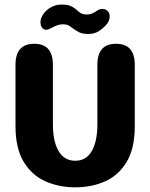

<svg xmlns="http://www.w3.org/2000/svg" viewBox="-20 -811 659 842"><path d="M310 10.5Q238 10.5 178.8 -16Q119.5 -42.5 83.8 -101.5Q48 -160.5 48 -257V-527Q48 -619 130 -619Q212 -619 212 -527V-266Q212 -191 237 -148.5Q262 -106 310 -106Q358 -106 382.5 -148.5Q407 -191 407 -266V-527Q407 -619 489 -619Q571 -619 571 -527V-257Q571 -160.5 535.8 -101.5Q500.5 -42.5 441.5 -16Q382.5 10.5 310 10.5ZM367 -662Q341 -662 326.5 -669.8Q312 -677.5 299 -687Q289.5 -695 280 -699.8Q270.5 -704.5 256.5 -704.5Q243 -704.5 231.2 -700.2Q219.5 -696 210 -690.5Q202 -686 195 -683.2Q188 -680.5 182 -680.5Q171.5 -680.5 164.5 -690Q157.5 -699.5 157.5 -713Q157.5 -741 185.5 -766.5Q197.5 -777 213.8 -784Q230 -791 250 -791Q276 -791 290.5 -784.5Q305 -778 315.5 -768Q324 -759.5 334 -753.5Q344 -747.5 361 -747.5Q374.5 -747.5 383.8 -751.5Q393 -755.5 401.5 -761.5Q407.5 -766 414.2 -769Q421 -772 429.5 -772Q441 -772 451 -763.8Q461 -755.5 461 -738.5Q461 -719.5 447 -703.5Q435 -689 415 -675.5Q395 -662 367 -662Z"/></svg>

Font: Sono Monospace
Style: Bold
Weight: 700
Designer: Tyler Finck
Foundry: Tyler Finck
Version: Version 2.112